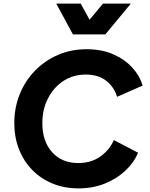

<svg xmlns="http://www.w3.org/2000/svg" viewBox="-20 -1029 828 1061"><path d="M413 12Q336 12 271 -14.5Q206 -41 158.5 -89.5Q111 -138 85 -204Q59 -270 59 -349Q59 -433 88.5 -507Q118 -581 172 -637Q226 -693 299 -725Q372 -757 459 -757Q541 -757 604.5 -729.5Q668 -702 710 -656.5Q752 -611 768 -556L627 -494Q611 -548 567 -582.5Q523 -617 454 -617Q385 -617 331 -582Q277 -547 245.5 -486Q214 -425 214 -348Q214 -248 268 -188Q322 -128 412 -128Q484 -128 535 -164.5Q586 -201 609 -255L743 -185Q720 -130 672.5 -85.5Q625 -41 559 -14.5Q493 12 413 12ZM383 -839 291 -1009H426L475 -920L549 -1009H703L562 -839Z"/></svg>

Font: Plus Jakarta Sans ExtraBold
Style: Italic
Weight: 800
Italic angle: -8°
Designer: Gumpita Rahayu
Foundry: Tokotype
Version: Version 2.071; ttfautohint (v1.8.4.7-5d5b);gftools[0.9.29]